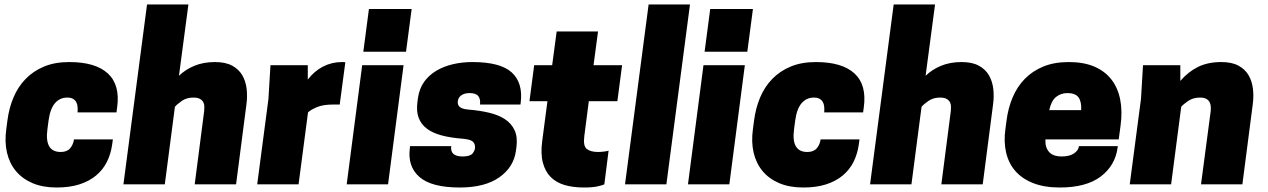

<svg xmlns="http://www.w3.org/2000/svg" viewBox="-20 -820 5639 854"><path d="M191 -246Q177 -144 250 -144Q278 -144 292 -160.5Q306 -177 309 -200H482L479 -178Q473 -135 455.5 -100Q438 -65 407.5 -39.5Q377 -14 333.5 0Q290 14 232 14Q170 14 124.5 -5.5Q79 -25 50.5 -59.5Q22 -94 11 -141.5Q0 -189 8 -246L13 -284Q20 -339 40 -386.5Q60 -434 94 -469Q128 -504 176 -524Q224 -544 288 -544Q405 -544 460 -493Q515 -442 501 -342L498 -320H325Q326 -333 325 -345Q324 -357 319 -366Q314 -375 304.5 -380.5Q295 -386 279 -386Q246 -386 224.5 -361Q203 -336 196 -284Z M776 -483Q805 -511 845 -527.5Q885 -544 936 -544Q983 -544 1012.5 -528Q1042 -512 1057.5 -485.5Q1073 -459 1077 -425Q1081 -391 1076 -355L1030 0H846L888 -325Q889 -334 889 -345Q889 -356 884.5 -365Q880 -374 869.5 -380Q859 -386 840 -386Q810 -386 788.5 -371Q767 -356 758 -345L713 0H529L634 -800H818Z M1501 -544Q1511 -544 1516 -543L1491 -355H1461Q1416 -355 1388.5 -343Q1361 -331 1350 -320L1308 0H1124L1174 -380L1183 -530H1349V-466Q1378 -504 1417 -524Q1456 -544 1501 -544Z M1591 -530H1775L1706 0H1522ZM1786 -590H1596L1621 -780H1811Z M2038 -124Q2071 -124 2082 -137.5Q2093 -151 2093 -165Q2093 -182 2082 -191Q2071 -200 2038 -203Q1985 -207 1945 -217.5Q1905 -228 1879 -247.5Q1853 -267 1842 -296.5Q1831 -326 1837 -369L1839 -384Q1845 -426 1866.5 -456Q1888 -486 1921 -505.5Q1954 -525 1995 -534.5Q2036 -544 2081 -544Q2206 -544 2256.5 -497.5Q2307 -451 2296 -363L2295 -355H2115Q2118 -379 2107.5 -392.5Q2097 -406 2068 -406Q2045 -406 2030.5 -395Q2016 -384 2016 -365Q2016 -350 2028 -342Q2040 -334 2070 -332Q2116 -328 2156 -318.5Q2196 -309 2225 -290.5Q2254 -272 2268.5 -241.5Q2283 -211 2277 -165L2275 -150Q2265 -76 2200.5 -31Q2136 14 2025 14Q1899 14 1845.5 -33Q1792 -80 1803 -162L1804 -170H1987Q1981 -124 2038 -124Z M2747 -530 2726 -370H2599L2579 -215Q2573 -170 2590.5 -157Q2608 -144 2640 -144Q2652 -144 2667.5 -146Q2683 -148 2687 -150L2668 0Q2660 4 2637.5 9Q2615 14 2577 14Q2529 14 2491.5 3Q2454 -8 2429.5 -32.5Q2405 -57 2394.5 -97Q2384 -137 2392 -195L2415 -370H2335L2356 -530H2436L2456 -680H2640L2620 -530Z M2865 -800H3049L2944 0H2760Z M3109 -530H3293L3224 0H3040ZM3304 -590H3114L3139 -780H3329Z M3512 -246Q3498 -144 3571 -144Q3599 -144 3613 -160.5Q3627 -177 3630 -200H3803L3800 -178Q3794 -135 3776.5 -100Q3759 -65 3728.5 -39.5Q3698 -14 3654.5 0Q3611 14 3553 14Q3491 14 3445.5 -5.5Q3400 -25 3371.5 -59.5Q3343 -94 3332 -141.5Q3321 -189 3329 -246L3334 -284Q3341 -339 3361 -386.5Q3381 -434 3415 -469Q3449 -504 3497 -524Q3545 -544 3609 -544Q3726 -544 3781 -493Q3836 -442 3822 -342L3819 -320H3646Q3647 -333 3646 -345Q3645 -357 3640 -366Q3635 -375 3625.5 -380.5Q3616 -386 3600 -386Q3567 -386 3545.5 -361Q3524 -336 3517 -284Z M4097 -483Q4126 -511 4166 -527.5Q4206 -544 4257 -544Q4304 -544 4333.5 -528Q4363 -512 4378.5 -485.5Q4394 -459 4398 -425Q4402 -391 4397 -355L4351 0H4167L4209 -325Q4210 -334 4210 -345Q4210 -356 4205.5 -365Q4201 -374 4190.5 -380Q4180 -386 4161 -386Q4131 -386 4109.5 -371Q4088 -356 4079 -345L4034 0H3850L3955 -800H4139Z M4630 -200Q4629 -177 4635 -162.5Q4641 -148 4651 -139.5Q4661 -131 4674 -127.5Q4687 -124 4702 -124Q4737 -124 4757 -137.5Q4777 -151 4779 -170H4952L4951 -163Q4940 -83 4875.5 -34.5Q4811 14 4694 14Q4625 14 4575.5 -5.5Q4526 -25 4496 -59.5Q4466 -94 4455 -142Q4444 -190 4452 -246L4457 -284Q4464 -339 4484 -386.5Q4504 -434 4538 -469Q4572 -504 4620.5 -524Q4669 -544 4734 -544Q4800 -544 4847 -524Q4894 -504 4923 -467Q4952 -430 4962.5 -377.5Q4973 -325 4964 -260L4956 -200ZM4728 -406Q4699 -406 4677.5 -389Q4656 -372 4647 -330H4789Q4791 -368 4777 -387Q4763 -406 4728 -406Z M5322 0 5365 -325Q5366 -334 5365.5 -345Q5365 -356 5360.5 -365Q5356 -374 5346 -380Q5336 -386 5317 -386Q5287 -386 5265 -371Q5243 -356 5234 -345L5189 0H5005L5055 -380L5064 -530H5230V-460Q5264 -500 5308 -522Q5352 -544 5412 -544Q5459 -544 5488.5 -528Q5518 -512 5533.5 -485.5Q5549 -459 5553 -425Q5557 -391 5552 -355L5506 0Z"/></svg>

Font: Tanohe Sans Black
Style: Italic
Weight: 900
Designer: Village Type and Design LLC & Cristiano Sobral
Foundry: Cooper Hewitt Smithsonian Design Museum
Version: Version 1.00;January 12, 2020;FontCreator 12.0.0.2547 64-bit